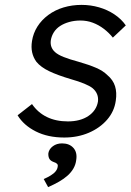

<svg xmlns="http://www.w3.org/2000/svg" viewBox="-20 -553 535 786"><path d="M243 10Q176 10 126.5 -15Q77 -40 52 -81L111 -127Q135 -92 172 -74Q209 -56 258 -56Q283 -56 304 -61.5Q325 -67 341.5 -78Q358 -89 368 -104Q378 -119 381 -137Q385 -170 359 -192Q348 -201 325 -210.5Q302 -220 270 -229Q216 -245 181.5 -261.5Q147 -278 129 -300Q116 -318 111.5 -339Q107 -360 111 -385Q116 -417 133 -444Q150 -471 177.5 -491.5Q205 -512 240 -522.5Q275 -533 314 -533Q351 -533 385.5 -523Q420 -513 448.5 -494Q477 -475 495 -449L442 -399Q426 -419 405 -435Q384 -451 360 -460Q336 -469 309 -469Q285 -469 263.5 -463Q242 -457 226 -446.5Q210 -436 200.5 -421Q191 -406 188 -388Q186 -373 190.5 -361Q195 -349 205 -340Q217 -329 241 -319.5Q265 -310 302 -300Q344 -288 373 -275.5Q402 -263 419 -246Q443 -226 451 -200Q459 -174 454 -141Q448 -97 418.5 -63Q389 -29 343.5 -9.5Q298 10 243 10ZM177 213 159 180Q175 173 188 165Q201 157 208 148Q215 139 216 130Q218 122 213.5 117.5Q209 113 199 110Q186 105 181.5 96Q177 87 178 74Q181 57 196.5 45.5Q212 34 234 34Q264 34 280.5 52.5Q297 71 292 102Q290 120 281 136Q272 152 257 165.5Q242 179 222 190.5Q202 202 177 213Z"/></svg>

Font: Lexend Light
Style: Italic
Weight: 300
Italic angle: -8.13011°
Designer: Bonnie Shaver-Troup, Thomas Jockin
Foundry: Lexend
Version: Version 1.007